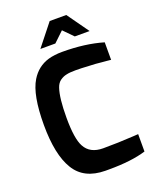

<svg xmlns="http://www.w3.org/2000/svg" viewBox="-170 -1031 910 1132"><g transform="rotate(-20 285.5 -465.0)"><path d="M176 -800 284 -936H388L485 -800H392L333 -860L270 -800ZM92 -642Q132 -708 203 -729Q242 -740 291 -740Q434 -740 546 -707V-597L538 -598Q531 -599 518.5 -600Q506 -601 489 -602.5Q472 -604 452 -606Q431 -607 411 -608Q364 -611 327 -611Q290 -611 270 -606Q249 -602 230 -588.5Q211 -575 202 -548Q182 -490 182 -366Q182 -234 210 -183Q242 -123 324 -123Q418 -123 514 -129L546 -131V-22Q456 6 314 6H291Q157 5 100 -90Q42 -185 42 -372Q42 -560 92 -642Z"/></g></svg>

Font: Mina
Style: Bold
Weight: 700
Version: Version 1.000